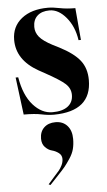

<svg xmlns="http://www.w3.org/2000/svg" viewBox="-59 -560 535 961"><g transform="rotate(-5 208.0 -79.5)"><path d="M204 14Q174 14 141 7Q108 0 52 0L28 -188H41Q56 -97 99.5 -48Q143 1 197 1Q247 1 274 -19.5Q301 -40 301 -77Q301 -110 275 -133.5Q249 -157 174 -198L145 -214Q37 -275 37 -376Q37 -443 86.5 -482.5Q136 -522 219 -522Q244 -522 278 -515Q312 -508 356 -508L370 -347H358Q348 -416 309.5 -462Q271 -508 226 -508Q187 -508 165 -488Q143 -468 143 -432Q143 -404 161.5 -381.5Q180 -359 228 -334L258 -319Q330 -282 361 -242.5Q392 -203 392 -144Q392 12 204 14ZM155 363 146 359Q156 347 175 326Q194 305 202.5 295Q211 285 218.5 269.5Q226 254 226 238Q226 219 210.5 207.5Q195 196 177 191.5Q159 187 143.5 171Q128 155 128 128Q128 93 149.5 72.5Q171 52 207 52Q244 52 266 76.5Q288 101 288 143Q288 171 282 194Q276 217 260 241Q244 265 233 278.5Q222 292 194.5 321Q167 350 155 363Z"/></g></svg>

Font: Gloock
Style: Regular
Weight: 400
Designer: Duarte Pinto
Foundry: Duarte Pinto
Version: Version 1.000